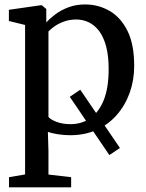

<svg xmlns="http://www.w3.org/2000/svg" viewBox="-20 -582 641 842"><path d="M459.5 98 286 -157.5 332 -188.5 506 67ZM19.5 239.5V195L90 183V-472.5L19 -490V-539L158.5 -559H163.5L183 -542.5V-483.5Q198 -500.5 222.5 -519Q247 -537.5 280 -550Q313 -562.5 353.5 -562.5Q411 -562.5 460 -534.5Q509 -506.5 538.8 -447.2Q568.5 -388 568.5 -293.5Q568.5 -230.5 548.8 -175.2Q529 -120 492.2 -78Q455.5 -36 404 -12.5Q352.5 11 287.5 11Q262 11 234.5 6.8Q207 2.5 190 -3.5L192.5 80V183.5L292 195V239.5ZM289.5 -37.5Q337.5 -37.5 375 -63Q412.5 -88.5 434.5 -142Q456.5 -195.5 456.5 -279.5Q456.5 -337 445.5 -378.2Q434.5 -419.5 414.8 -445.8Q395 -472 369.2 -484.2Q343.5 -496.5 314 -496.5Q286 -496.5 262 -488Q238 -479.5 220.2 -467.2Q202.5 -455 192.5 -444V-69.5Q200 -58.5 227 -48Q254 -37.5 289.5 -37.5Z"/></svg>

Font: Merriweather 36pt
Style: Regular
Weight: 400
Designer: Eben Sorkin
Foundry: Eben Sorkin
Version: Version 2.100